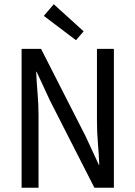

<svg xmlns="http://www.w3.org/2000/svg" viewBox="-20 -887 640 907"><path d="M82 0V-656H174L384 -244L447 -108H449Q447 -157 442.5 -210.5Q438 -264 438 -316V-656H518V0H426L216 -412L153 -548H151Q153 -498 157.5 -446Q162 -394 162 -343V0ZM339 -697 187 -812 234 -867 375 -739Z"/></svg>

Font: SauceCodePro NFM
Style: Regular
Weight: 400
Monospace: yes
Designer: Paul D. Hunt, Teo Tuominen
Foundry: Adobe
Version: Version 2.042;hotconv 1.1.0;makeotfexe 2.6.0;Nerd Fonts 3.3.